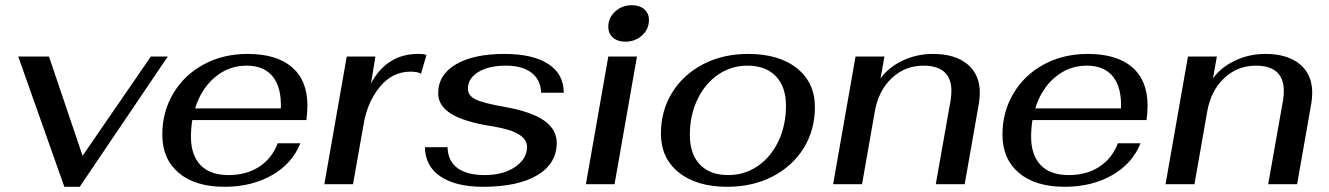

<svg xmlns="http://www.w3.org/2000/svg" viewBox="-20 -707 5100 737"><path d="M50 -490H168L297 -109L559 -490H624L286 10H227Z M713 -182Q713 -112 749.5 -73.5Q786 -35 858 -35Q926 -35 975 -67Q1024 -99 1046 -157H1133Q1101 -78 1023 -34Q945 10 842 10Q729 10 666 -43.5Q603 -97 603 -190Q603 -278 645.5 -349Q688 -420 762.5 -460Q837 -500 930 -500Q1042 -500 1101 -449Q1160 -398 1160 -302Q1160 -273 1156 -246H718Q713 -213 713 -182ZM729 -291H1058Q1061 -370 1027.5 -412.5Q994 -455 926 -455Q858 -455 805 -410.5Q752 -366 729 -291Z M1311 -490H1421L1404 -386Q1432 -441 1478 -470.5Q1524 -500 1584 -500Q1609 -500 1617 -496L1596 -424Q1583 -432 1556 -432Q1486 -432 1438 -373.5Q1390 -315 1376 -231L1335 0H1225Z M1611 -142H1698Q1699 -90 1735 -62.5Q1771 -35 1841 -35Q1911 -35 1957 -66Q2003 -97 2003 -143Q2003 -172 1971 -191.5Q1939 -211 1871 -222Q1762 -239 1712 -270Q1662 -301 1662 -349Q1662 -420 1730 -460Q1798 -500 1916 -500Q2025 -500 2084.5 -461.5Q2144 -423 2144 -351H2057Q2056 -400 2020.5 -427.5Q1985 -455 1922 -455Q1856 -455 1816 -430.5Q1776 -406 1776 -366Q1776 -340 1805.5 -325.5Q1835 -311 1915 -297Q2018 -279 2067.5 -245Q2117 -211 2117 -159Q2117 -79 2042.5 -34.5Q1968 10 1834 10Q1730 10 1671 -29.5Q1612 -69 1611 -142Z M2315 -604Q2315 -639 2341.5 -663Q2368 -687 2405 -687Q2435 -687 2453 -671.5Q2471 -656 2471 -630Q2471 -595 2444.5 -571Q2418 -547 2380 -547Q2351 -547 2333 -562.5Q2315 -578 2315 -604ZM2315 -490H2425L2339 0H2229Z M2517 -194Q2517 -282 2560 -351.5Q2603 -421 2679 -460.5Q2755 -500 2852 -500Q2970 -500 3039 -445Q3108 -390 3108 -296Q3108 -208 3065 -138.5Q3022 -69 2945.5 -29.5Q2869 10 2772 10Q2654 10 2585.5 -45Q2517 -100 2517 -194ZM2997 -301Q2997 -374 2958 -414.5Q2919 -455 2849 -455Q2787 -455 2736.5 -420.5Q2686 -386 2657 -325Q2628 -264 2628 -189Q2628 -116 2666.5 -75.5Q2705 -35 2775 -35Q2838 -35 2888.5 -69.5Q2939 -104 2968 -165Q2997 -226 2997 -301Z M3264 -490H3375L3360 -406Q3391 -449 3445 -474.5Q3499 -500 3561 -500Q3646 -500 3693.5 -460.5Q3741 -421 3741 -351Q3741 -333 3738 -313L3683 0H3572L3629 -322Q3632 -342 3632 -358Q3632 -406 3605 -430.5Q3578 -455 3525 -455Q3454 -455 3403 -407Q3352 -359 3338 -279L3289 0H3178Z M3938 -182Q3938 -112 3974.5 -73.5Q4011 -35 4083 -35Q4151 -35 4200 -67Q4249 -99 4271 -157H4358Q4326 -78 4248 -34Q4170 10 4067 10Q3954 10 3891 -43.5Q3828 -97 3828 -190Q3828 -278 3870.5 -349Q3913 -420 3987.5 -460Q4062 -500 4155 -500Q4267 -500 4326 -449Q4385 -398 4385 -302Q4385 -273 4381 -246H3943Q3938 -213 3938 -182ZM3954 -291H4283Q4286 -370 4252.5 -412.5Q4219 -455 4151 -455Q4083 -455 4030 -410.5Q3977 -366 3954 -291Z M4540 -490H4651L4636 -406Q4667 -449 4721 -474.5Q4775 -500 4837 -500Q4922 -500 4969.5 -460.5Q5017 -421 5017 -351Q5017 -333 5014 -313L4959 0H4848L4905 -322Q4908 -342 4908 -358Q4908 -406 4881 -430.5Q4854 -455 4801 -455Q4730 -455 4679 -407Q4628 -359 4614 -279L4565 0H4454Z"/></svg>

Font: Fahkwang Medium
Style: Italic
Weight: 500
Italic angle: -10°
Version: Version 1.000; ttfautohint (v1.6)